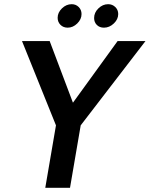

<svg xmlns="http://www.w3.org/2000/svg" viewBox="-20 -896 714 916"><path d="M247 -298 85 -700H217L328 -406L541 -700H674L365 -298L314 0H196ZM255 -811Q255 -836 275.5 -856Q296 -876 322 -876Q342 -876 355.5 -862.5Q369 -849 369 -829Q369 -804 348.5 -784Q328 -764 303 -764Q282 -764 268.5 -777.5Q255 -791 255 -811ZM429 -810Q429 -836 449.5 -856Q470 -876 496 -876Q516 -876 530 -862.5Q544 -849 544 -829Q544 -804 523 -784Q502 -764 476 -764Q455 -764 442 -777Q429 -790 429 -810Z"/></svg>

Font: KoHo SemiBold
Style: Italic
Weight: 600
Italic angle: -10°
Version: Version 1.000; ttfautohint (v1.6)